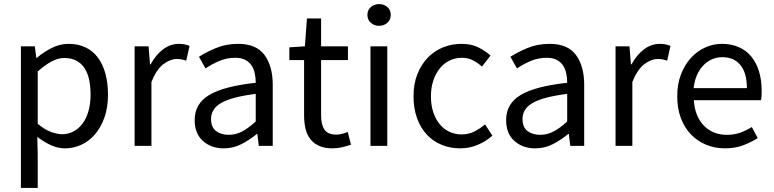

<svg xmlns="http://www.w3.org/2000/svg" viewBox="-20 -712 3775 937"><path d="M82 205V-486H150L157 -430H160Q193 -458 232.5 -478Q272 -498 315 -498Q362 -498 398 -480.5Q434 -463 458 -430.5Q482 -398 494.5 -352.5Q507 -307 507 -250Q507 -188 490 -139.5Q473 -91 444 -57Q415 -23 377 -5.5Q339 12 297 12Q263 12 229.5 -3Q196 -18 162 -44L164 41V205ZM283 -57Q313 -57 338.5 -70.5Q364 -84 382.5 -108.5Q401 -133 411.5 -169Q422 -205 422 -250Q422 -290 415 -323Q408 -356 392.5 -379.5Q377 -403 352.5 -416Q328 -429 294 -429Q263 -429 231.5 -412Q200 -395 164 -363V-108Q197 -80 228 -68.5Q259 -57 283 -57Z M637 0V-486H705L712 -398H715Q740 -444 775.5 -471Q811 -498 853 -498Q882 -498 905 -488L889 -416Q877 -420 867 -422Q857 -424 842 -424Q811 -424 777.5 -399Q744 -374 719 -312V0Z M1072 12Q1011 12 970.5 -24Q930 -60 930 -126Q930 -206 1001 -248.5Q1072 -291 1228 -308Q1228 -331 1223.5 -353Q1219 -375 1208 -392Q1197 -409 1177.5 -419.5Q1158 -430 1128 -430Q1086 -430 1049 -414Q1012 -398 983 -378L951 -435Q985 -457 1034 -477.5Q1083 -498 1142 -498Q1231 -498 1271 -443.5Q1311 -389 1311 -298V0H1243L1236 -58H1233Q1198 -29 1158 -8.5Q1118 12 1072 12ZM1096 -54Q1131 -54 1162 -70.5Q1193 -87 1228 -119V-254Q1167 -246 1125.5 -235Q1084 -224 1058.5 -209Q1033 -194 1021.5 -174.5Q1010 -155 1010 -132Q1010 -90 1035 -72Q1060 -54 1096 -54Z M1603 12Q1564 12 1537.5 0Q1511 -12 1494.5 -33Q1478 -54 1471 -84Q1464 -114 1464 -150V-419H1392V-481L1468 -486L1478 -622H1547V-486H1678V-419H1547V-149Q1547 -104 1563.5 -79.5Q1580 -55 1622 -55Q1635 -55 1650 -59Q1665 -63 1677 -68L1693 -6Q1673 1 1649.5 6.5Q1626 12 1603 12Z M1788 0V-486H1870V0ZM1830 -586Q1806 -586 1789.5 -601Q1773 -616 1773 -639Q1773 -663 1789.5 -677.5Q1806 -692 1830 -692Q1854 -692 1870.5 -677.5Q1887 -663 1887 -639Q1887 -616 1870.5 -601Q1854 -586 1830 -586Z M2226 12Q2178 12 2136 -5Q2094 -22 2063.5 -54.5Q2033 -87 2015.5 -134.5Q1998 -182 1998 -242Q1998 -303 2017 -350.5Q2036 -398 2068 -431Q2100 -464 2142.5 -481Q2185 -498 2232 -498Q2280 -498 2314 -481Q2348 -464 2374 -441L2332 -387Q2311 -406 2287.5 -418Q2264 -430 2235 -430Q2202 -430 2174 -416.5Q2146 -403 2126 -378Q2106 -353 2094.5 -318.5Q2083 -284 2083 -242Q2083 -200 2094 -166Q2105 -132 2124.5 -107.5Q2144 -83 2172 -69.5Q2200 -56 2233 -56Q2267 -56 2295.5 -70.5Q2324 -85 2347 -105L2383 -50Q2350 -21 2310 -4.5Q2270 12 2226 12Z M2592 12Q2531 12 2490.5 -24Q2450 -60 2450 -126Q2450 -206 2521 -248.5Q2592 -291 2748 -308Q2748 -331 2743.5 -353Q2739 -375 2728 -392Q2717 -409 2697.5 -419.5Q2678 -430 2648 -430Q2606 -430 2569 -414Q2532 -398 2503 -378L2471 -435Q2505 -457 2554 -477.5Q2603 -498 2662 -498Q2751 -498 2791 -443.5Q2831 -389 2831 -298V0H2763L2756 -58H2753Q2718 -29 2678 -8.5Q2638 12 2592 12ZM2616 -54Q2651 -54 2682 -70.5Q2713 -87 2748 -119V-254Q2687 -246 2645.5 -235Q2604 -224 2578.5 -209Q2553 -194 2541.5 -174.5Q2530 -155 2530 -132Q2530 -90 2555 -72Q2580 -54 2616 -54Z M2984 0V-486H3052L3059 -398H3062Q3087 -444 3122.5 -471Q3158 -498 3200 -498Q3229 -498 3252 -488L3236 -416Q3224 -420 3214 -422Q3204 -424 3189 -424Q3158 -424 3124.5 -399Q3091 -374 3066 -312V0Z M3518 12Q3469 12 3426.5 -5.5Q3384 -23 3352.5 -55.5Q3321 -88 3303 -135Q3285 -182 3285 -242Q3285 -302 3303.5 -349.5Q3322 -397 3352.5 -430Q3383 -463 3422 -480.5Q3461 -498 3503 -498Q3549 -498 3585.5 -482Q3622 -466 3646.5 -436Q3671 -406 3684 -364Q3697 -322 3697 -270Q3697 -257 3696.5 -244.5Q3696 -232 3694 -223H3366Q3371 -145 3414.5 -99.5Q3458 -54 3528 -54Q3563 -54 3592.5 -64.5Q3622 -75 3649 -92L3678 -38Q3646 -18 3607 -3Q3568 12 3518 12ZM3365 -282H3625Q3625 -356 3593.5 -394.5Q3562 -433 3505 -433Q3479 -433 3455.5 -423Q3432 -413 3413 -393.5Q3394 -374 3381.5 -346Q3369 -318 3365 -282Z"/></svg>

Font: Pinyin1712
Style: Regular
Weight: 400
Version: Version 1